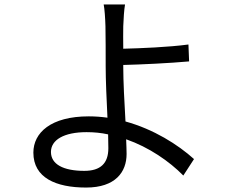

<svg xmlns="http://www.w3.org/2000/svg" viewBox="-20 -802 1040 863"><path d="M467 -136C467 -68 432 -34 359 -34C264 -34 209 -64 209 -119C209 -173 267 -208 369 -208C402 -208 434 -205 466 -198C466 -173 467 -152 467 -136ZM534 -510C615 -512 742 -518 830 -526L827 -602C738 -590 613 -585 534 -583C534 -622 533 -657 534 -684C535 -714 538 -761 542 -782H446C450 -763 453 -720 454 -684C455 -642 455 -560 455 -503C455 -444 459 -353 463 -273C435 -277 407 -279 379 -279C208 -279 130 -205 130 -116C130 -3 231 41 367 41C499 41 549 -29 549 -110C549 -128 548 -150 547 -176C650 -140 741 -77 804 -13L852 -87C780 -152 671 -221 544 -256C539 -342 534 -438 534 -503Z"/></svg>

Font: Squished Noto Sans CJK JP Regular
Style: Regular
Weight: 400
Designer: Ryoko NISHIZUKA (kana & ideographs); Paul D. Hunt (Latin, Greek & Cyrillic); Wenlong ZHANG (bopomofo); Sandoll Communica
Foundry: Adobe Systems Incorporated
Version: Version 1.004;PS 1.004;hotconv 1.0.82;makeotf.lib2.5.63406